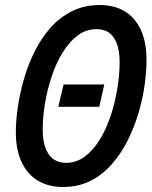

<svg xmlns="http://www.w3.org/2000/svg" viewBox="-20 -729 603 764"><path d="M230 15Q173 15 131 -10Q89 -35 66 -84Q43 -133 43 -204Q43 -246 50.5 -299.5Q58 -353 74 -410Q90 -467 116 -520.5Q142 -574 179 -616.5Q216 -659 265.5 -684Q315 -709 377 -709Q434 -709 475.5 -684.5Q517 -660 540 -611Q563 -562 563 -490Q563 -448 556 -394.5Q549 -341 532.5 -284Q516 -227 490 -174Q464 -121 427 -78Q390 -35 341.5 -10Q293 15 230 15ZM243 -81Q284 -81 318 -106.5Q352 -132 378 -175Q404 -218 421 -270Q438 -322 447 -377Q456 -432 456 -481Q456 -545 433 -579Q410 -613 364 -613Q322 -613 288.5 -587.5Q255 -562 229 -519.5Q203 -477 185.5 -424.5Q168 -372 159 -317.5Q150 -263 150 -214Q150 -150 173.5 -115.5Q197 -81 243 -81ZM212 -304 233 -393H395L375 -304Z"/></svg>

Font: Ubuntu Sans Mono Medium
Style: Italic
Weight: 500
Italic angle: -13.5°
Monospace: yes
Designer: Dalton Maag Ltd
Foundry: Dalton Maag Ltd
Version: Version 1.006